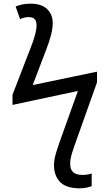

<svg xmlns="http://www.w3.org/2000/svg" viewBox="-20 -785 596 1045"><path d="M415 240Q340 240 307 205.5Q274 171 274 115Q274 86 282 58Q290 30 303 -8L404 -290L48 -214V-269L148 -528Q162 -563 170.5 -594.5Q179 -626 179 -649Q179 -692 136 -692Q114 -692 89 -681L65 -750Q78 -755 98 -760Q118 -765 146 -765Q206 -765 236.5 -735.5Q267 -706 267 -660Q267 -630 257.5 -593.5Q248 -557 229 -508L158 -322L508 -395V-337L392 -11Q380 23 373.5 43.5Q367 64 364.5 78Q362 92 362 108Q362 137 378 152Q394 167 429 167Q446 167 459 164.5Q472 162 479 159V228Q466 233 450 236.5Q434 240 415 240Z"/></svg>

Font: BC Sans
Style: Regular
Weight: 400
Designer: Monotype Design Team
Province of B.C.
Foundry: Monotype Imaging Inc.
Version: Version 2.000;GOOG;noto-source:20170915:90ef993387c0